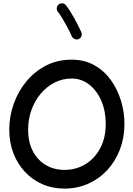

<svg xmlns="http://www.w3.org/2000/svg" viewBox="-20 -1065 785 1133"><path d="M360.4 47.9Q289.6 47.9 230.2 22Q170.9 -3.9 127 -51Q83 -98.1 58.8 -161.4Q34.7 -224.6 34.7 -299.3Q34.7 -378.4 61 -452.4Q87.4 -526.4 136.2 -585.2Q185.1 -644 252.4 -678.5Q319.8 -712.9 402.3 -712.9Q478.5 -712.9 536.6 -680.2Q594.7 -647.5 634.3 -592.5Q673.8 -537.6 694.1 -470.2Q714.4 -402.8 714.4 -334Q714.4 -253.4 688 -183.8Q661.6 -114.3 613.8 -62.3Q565.9 -10.3 501.5 18.8Q437 47.9 360.4 47.9ZM360.4 -62.5Q429.2 -62.5 484.4 -96.2Q539.6 -129.9 571.8 -191.2Q604 -252.4 604 -334Q604 -410.2 577.6 -470.7Q551.3 -531.2 505.9 -566.4Q460.4 -601.6 402.3 -601.6Q349.1 -601.6 302.5 -577.9Q255.9 -554.2 220.7 -512.7Q185.5 -471.2 165.8 -416.5Q146 -361.8 146 -299.3Q146 -226.1 173.8 -173.1Q201.7 -120.1 250 -91.3Q298.3 -62.5 360.4 -62.5ZM326.2 -1039.1Q335.9 -1046.4 348.6 -1045.2Q361.3 -1043.9 368.7 -1034.2Q393.1 -1003.4 417.7 -958.7Q442.4 -914.1 460 -875Q465.3 -864.3 460.4 -851.8Q455.6 -839.4 444.8 -834.5Q434.1 -829.6 421.9 -834.2Q409.7 -838.9 404.3 -849.6Q393.6 -874 378.9 -901.6Q364.3 -929.2 349.1 -954.6Q334 -980 320.8 -996.6Q313.5 -1006.3 315.2 -1018.8Q316.9 -1031.2 326.2 -1039.1Z"/></svg>

Font: Mikhak SemiBold
Style: Regular
Weight: 600
Designer: Amin Abedi
Version: Version 3.3